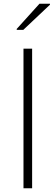

<svg xmlns="http://www.w3.org/2000/svg" viewBox="-20 -1002 295 1022"><path d="M105 0V-743H151V0ZM69 -843V-848L190 -982H246V-977L104 -843Z"/></svg>

Font: Saira SemiExpanded ExtraLight
Style: Regular
Weight: 250
Width: 6
Designer: Hector Gatti with collaboration of the Omnibus-Type team
Foundry: Omnibus-Type
Version: Version 1.101